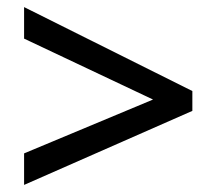

<svg xmlns="http://www.w3.org/2000/svg" viewBox="-20 -633 612 542"><path d="M48 -200V-111L523 -320V-376L48 -613V-524L412 -352Z"/></svg>

Font: Noto Sans Hanifi Rohingya Medium
Style: Regular
Weight: 500
Designer: Monotype Design Team and DaltonMaag
Foundry: Google LLC
Version: Version 2.102